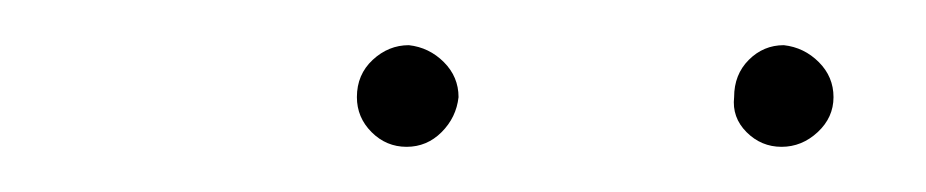

<svg xmlns="http://www.w3.org/2000/svg" viewBox="-20 -545 410 85"><path d="M138 -502Q138 -512 145 -518.5Q152 -525 161 -525Q170 -524 176.5 -517.5Q183 -511 183 -502Q182 -493 175.5 -486.5Q169 -480 160 -480Q151 -480 144.5 -486.5Q138 -493 138 -502ZM305 -502Q305 -512 311.5 -518.5Q318 -525 327 -525Q336 -524 342.5 -517.5Q349 -511 349 -502Q349 -493 342 -486.5Q335 -480 326 -480Q317 -480 310.5 -486.5Q304 -493 305 -502Z"/></svg>

Font: Josefin Sans Thin
Style: Italic
Weight: 200
Italic angle: -7°
Designer: Santiago Orozco
Foundry: Typemade
Version: Version 2.000